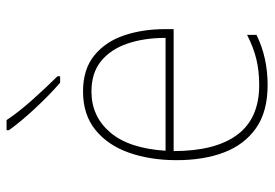

<svg xmlns="http://www.w3.org/2000/svg" viewBox="-142 -662 815 570"><g transform="rotate(-90 265.0 -377.5)"><path d="M297 10Q218 10 169 -24.5Q120 -59 97 -119.5Q74 -180 74 -260Q74 -338 96 -401Q118 -464 163.5 -501Q209 -538 278 -538Q344 -538 385 -504.5Q426 -471 444.5 -416Q463 -361 463 -295V-269H101Q101 -145 149.5 -80Q198 -15 297 -15Q339 -15 374 -23.5Q409 -32 446 -51V-23Q379 10 297 10ZM437 -293Q437 -357 420 -406.5Q403 -456 368 -484.5Q333 -513 278 -513Q204 -513 156.5 -457.5Q109 -402 102 -293ZM304 -606Q268 -637 228 -680Q188 -723 163 -758V-765H193Q216 -730 253.5 -688Q291 -646 323 -614V-606Z"/></g></svg>

Font: Noto Sans Mono Condensed Thin
Style: Regular
Weight: 100
Width: 3
Designer: Monotype Design Team
Foundry: Monotype Imaging Inc.
Version: Version 2.014; ttfautohint (v1.8.4.7-5d5b)